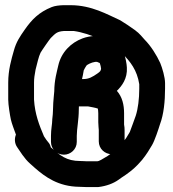

<svg xmlns="http://www.w3.org/2000/svg" viewBox="-20 -718 685 759"><path d="M304.2 -405.3C306.2 -414.3 308.9 -425.8 311 -439.8C311.7 -442 319.7 -456.4 322.1 -459.2C324.7 -462.1 340 -471.1 356.7 -473.5H363.4C364.7 -473 369.6 -471.1 374.4 -468.8C376.6 -463.2 379.5 -450.9 379.5 -447V-445.4C378 -437.9 376.2 -435.2 365.5 -427.7C346 -414.1 331.5 -405.5 310 -405.5C307.7 -405.5 308.5 -405.5 304.2 -405.3ZM442 -358.9C461.5 -377.8 484.4 -407.4 481.5 -451.1C480.9 -467.1 475.9 -490.4 470.6 -505.8C448.9 -570.4 368.2 -589.5 305.8 -566.1C260.9 -549.3 222.1 -511.9 210.3 -458.7C204.5 -432.4 195 -402.5 194.5 -356.8L192.6 -336.3C191.3 -320.3 189.5 -303.7 189.5 -284C189.5 -277.8 189.2 -272 188.7 -266.7L186.5 -245.1C186.5 -245.1 186.5 -244.2 186.5 -243C186.5 -228 181.5 -207.2 181.5 -181V-157C181.5 -127.7 205.9 -106.5 232.5 -106.5C259.1 -106.5 283.5 -127.7 283.5 -157V-181C283.5 -207.7 291.5 -244.8 291.5 -284C291.5 -288.5 291.6 -291.8 291.9 -297.5H327.4C339.5 -295.2 355.9 -292.5 366.6 -288.9C367.4 -285.7 368.5 -278.8 368.5 -270V-235C368.5 -221.9 370.5 -208.1 370.5 -204V-159C370.5 -129.7 394.9 -108.5 421.5 -108.5C448.1 -108.5 472.5 -129.7 472.5 -159V-204C472.5 -211 472.1 -217.2 470.5 -225.7V-270C470.5 -304.3 463.2 -335 442 -358.9ZM43 -185.8C37.2 -171.6 36.4 -151.8 48.7 -134.9C57.7 -122.5 75.8 -90.9 99.6 -70.5C111.3 -60.5 112.9 -58.5 117.6 -54.4C157.9 -19.2 210.2 19.7 293.9 20.5C303.2 21 314.3 21.5 321 21.5H366.8C367.5 21.5 368.9 21.4 369.9 21.3C400.9 17.4 428.2 7.2 448.5 -7.3L461.4 -16.5C465.8 -19.1 473 -23.9 478.1 -27.7C502.6 -45.2 517.9 -57.9 541.9 -86.1C561.6 -110.8 569.4 -125.2 581.2 -144.7C591.6 -162.2 606.6 -207.7 612.4 -226.6C627.4 -266.1 632.5 -318.6 632.5 -367.5V-389.6C632.5 -412.3 621.6 -449.3 613.4 -469C599.3 -499.9 576.4 -536.6 551.5 -561.5C542.8 -570.2 534 -584.3 512.8 -599.5C496 -612 473.9 -626.2 456.1 -637.3C455.4 -637.7 454.1 -638.5 453 -638.9C405.2 -660.2 342.4 -697.5 259 -697.5H230.2C213.4 -696.8 197.6 -695.2 184.4 -690C133.8 -669.7 105.4 -640.6 77.2 -599.9C59.3 -574.2 44.1 -552.5 34.8 -518C24.8 -483 12.5 -441.6 12.5 -391V-324C12.5 -304.6 19.5 -260.9 22.9 -245.7C27 -227.8 35.8 -206 43 -185.8ZM297 -81.5C242.5 -81.5 217.4 -103.6 181.1 -135.4C180.4 -138.1 177.2 -147.4 174.3 -151.2L163 -165.5C159.3 -170.7 155.4 -176.6 153.8 -179.3C135.2 -223 117.9 -266.9 114.5 -324.2V-391C114.5 -409 116.8 -421.8 120.6 -442.7C127.5 -468.6 132.3 -493.3 140.3 -509.7C145.3 -518.7 176 -562.8 180.5 -567.5C200.1 -587 205.5 -593.4 233.2 -595.5H271.6C305 -590.9 341.1 -578.6 374 -564.1L407.2 -547.5C415 -543.6 428.7 -534.8 436.5 -529L452.8 -516.7C455.5 -514.8 458.5 -511.5 462.2 -507.8C495.8 -474.1 521.8 -440.7 530.5 -385.2V-367C530.5 -327.1 525.5 -287.9 516.7 -260.7C512.9 -250.7 497.5 -206.4 493.1 -196.1C481.4 -176.6 479.4 -171.4 461.9 -150.7C441.6 -124.9 436.1 -124.2 405.3 -101.3C384.3 -88.8 372.3 -80.5 364 -80.5H321C317 -80.5 308.3 -81.5 297 -81.5Z"/></svg>

Font: Take Off
Style: YouHoser
Weight: 400
Foundry: Cannot Into Space Fonts
Version: Version 0.89